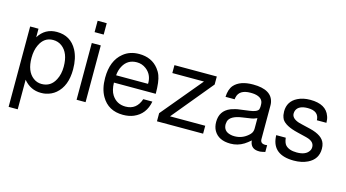

<svg xmlns="http://www.w3.org/2000/svg" viewBox="-98 -1111 3086 1712"><g transform="rotate(15 1445.0 -255.5)"><path d="M54 218V-524H131V-445Q189 -539 298 -539Q425 -539 485 -428Q523 -357 523 -253Q523 -99 434 -24Q396 8 343 19Q324 23 299 23Q202 23 138 -55V218ZM284 -461Q201 -461 162 -377Q138 -327 138 -258Q138 -133 207 -81Q241 -55 284 -55Q369 -55 409 -134Q436 -185 436 -255Q436 -382 365 -435Q330 -461 284 -461Z M706 -524V0H623V-524ZM706 -729V-624H622V-729Z M905 -234Q907 -162 933 -122Q977 -54 1059 -54Q1161 -54 1196 -159H1280Q1258 -39 1154 5Q1110 23 1056 23Q920 23 857 -87Q818 -154 818 -255Q818 -414 912 -490Q971 -539 1058 -539Q1174 -539 1238 -457Q1248 -444 1256 -430.5Q1264 -417 1270 -401Q1291 -347 1291 -234ZM1201 -302 1202 -308Q1202 -388 1143 -433Q1105 -462 1057 -462Q971 -462 931 -387Q911 -351 907 -302Z M1777 -524V-450L1466 -73H1791V0H1365V-75L1678 -451H1386V-524Z M2369 -49V14Q2341 21 2323 23H2322H2312Q2241 23 2228 -40L2226 -54Q2196 -28 2171 -12Q2115 23 2048 23Q1938 23 1895 -52Q1876 -86 1876 -132Q1876 -234 1968 -272L1979 -276L2013 -286L2032 -290Q2047 -292 2073 -295.5Q2099 -299 2136 -304Q2209 -313 2220 -342V-343V-344L2223 -362V-384Q2223 -448 2142 -460Q2134 -461 2125 -461.5Q2116 -462 2106 -462Q2002 -462 1986 -387L1983 -369H1899Q1902 -440 1935 -478Q1990 -539 2109 -539Q2284 -539 2304 -423Q2305 -417 2305.5 -410.5Q2306 -404 2306 -396V-88Q2306 -47 2351 -47H2353Q2361 -47 2364 -48H2365ZM2223 -259 2213 -255Q2196 -247 2175 -243L2089 -230Q1984 -215 1967 -161L1963 -135V-134Q1963 -69 2030 -54Q2045 -50 2066 -50Q2137 -50 2190 -97Q2203 -108 2211 -120Q2223 -138 2223 -165Z M2740 -378Q2737 -462 2635 -462Q2552 -462 2530 -413Q2524 -399 2524 -383Q2524 -338 2590 -316L2621 -308L2701 -289Q2820 -260 2842 -191Q2849 -171 2849 -143Q2849 -46 2759 -3Q2705 23 2633 23Q2438 23 2425 -139L2424 -156H2512Q2518 -108 2536 -89Q2569 -54 2640 -54Q2723 -54 2752 -101Q2762 -115 2762 -136Q2762 -181 2708 -201L2689 -207H2688L2681 -209L2603 -228Q2485 -256 2453 -308Q2445 -323 2440 -345L2437 -379Q2437 -472 2521 -514Q2570 -539 2638 -539Q2783 -539 2818 -438Q2828 -412 2828 -378Z"/></g></svg>

Font: Ekushey Bangla
Style: Regular
Weight: 400
Designer: Al Mamun Sumon
Foundry: Al Mamun Sumon
Version: Version 1.0